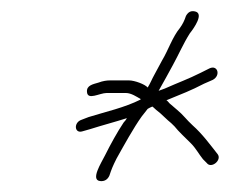

<svg xmlns="http://www.w3.org/2000/svg" viewBox="-20 -527 420 351"><path d="M216 -380H181C175 -380 168 -379 160 -376C150 -373 138 -371 139 -359C140 -343 162 -357 175 -357H210C220 -357 230 -350 237 -346V-345C207 -330 174 -323 142 -313L129 -308C114 -303 116 -282 131 -287L145 -291C167 -298 190 -304 212 -311C211 -309 209 -306 206 -303C194 -285 182 -263 172 -243C165 -229 145 -198 163 -196C171 -195 177 -199 180 -206C184 -218 186 -223 193 -237C207 -262 224 -293 239 -314L250 -328C252 -329 255 -331 258 -332H259C263 -328 268 -324 273 -320L287 -307C291 -304 295 -300 299 -296C306 -287 320 -274 329 -265C338 -256 343 -246 351 -236L358 -229C366 -218 386 -234 378 -245C363 -264 350 -282 332 -298C321 -308 315 -317 304 -326L290 -338C288 -340 287 -342 284 -344H285C314 -356 328 -361 353 -374L369 -381C384 -389 378 -409 363 -402L347 -394C323 -382 308 -377 281 -365L270 -361C279 -377 288 -393 296 -408C307 -428 315 -447 327 -466C335 -476 353 -502 337 -506C329 -508 324 -505 320 -498C317 -489 314 -483 309 -476C295 -459 288 -436 276 -416L262 -390C258 -383 255 -375 250 -367C245 -373 226 -380 216 -380Z"/></svg>

Font: Electronic
Style: ExLtIt
Weight: 200
Version: Version 1.011